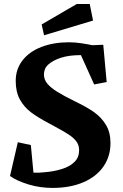

<svg xmlns="http://www.w3.org/2000/svg" viewBox="-20 -899 598 936"><path d="M345.7 -629.4Q294.9 -626.5 257.3 -610.1Q219.7 -593.8 204.1 -571.8Q199.7 -564.9 197 -555.2Q194.3 -545.4 194.3 -535.2Q194.3 -511.7 210.2 -491.9Q226.1 -472.2 258.5 -451.9Q291 -431.6 347.7 -403.8Q402.8 -377.4 438.5 -352.3Q474.1 -327.1 496.3 -290.5Q518.6 -253.9 518.6 -201.7Q518.6 -136.2 483.9 -86.7Q449.2 -37.1 385.3 -10Q321.3 17.1 236.3 17.1Q174.3 17.1 118.4 0Q62.5 -17.1 28.8 -41L66.9 -205.6L130.4 -191.9L143.1 -57.1Q173.3 -56.2 199.7 -59.6Q244.1 -63 283.7 -75.7Q323.2 -88.4 344.2 -110.8Q365.7 -132.3 365.7 -167Q365.7 -191.4 352.3 -209.5Q338.9 -227.5 314 -243.7Q289.1 -259.8 234.9 -289.1Q232.9 -290 222.2 -295.9Q166 -325.2 131.6 -351.1Q97.2 -377 76.9 -414.1Q56.6 -451.2 56.6 -504.4Q56.6 -562 89.8 -604.7Q123 -647.5 182.1 -670.2Q241.2 -692.9 316.4 -692.9Q345.7 -692.9 377.4 -688Q409.2 -683.1 429.7 -678.7L483.4 -680.7L500 -499L439 -487.3L374.5 -630.4Q354.5 -630.4 345.7 -629.4ZM183.1 -779.8 354 -879.4H417.5L433.6 -798.8L194.8 -727.1Z"/></svg>

Font: Vesper Libre
Style: Bold
Weight: 700
Designer: Robert Keller & Kimya Gandhi
Foundry: Mota Italic
Version: Version 1.058